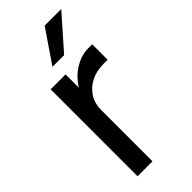

<svg xmlns="http://www.w3.org/2000/svg" viewBox="-228 -741 781 781"><g transform="rotate(-45 162.5 -350.0)"><path d="M313 -700.5H217.7L121.4 -559.5H188.7ZM300.7 -421.1V-510H278.5Q237 -510 197.2 -485Q157.5 -460 131.6 -413.5Q105.6 -367 105.6 -302.4L137.5 -296.5Q137.5 -333.1 155.5 -361.2Q173.5 -389.4 205 -405.3Q236.5 -421.1 277.1 -421.1ZM51.6 -500V0H137.5V-500Z"/></g></svg>

Font: Overused Grotesk Light
Style: Regular
Weight: 300
Designer: RandomMaerks
Version: Version 0.005